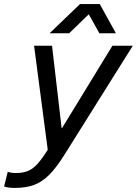

<svg xmlns="http://www.w3.org/2000/svg" viewBox="-110 -732 671 941"><path d="M-38 189Q-70 189 -90 182L-72 110Q-56 116 -32 116Q2 116 26.5 106Q51 96 73 72Q95 48 124 2L57 -508H145L192 -104H194L441 -508H541L208 23Q167 89 131.5 124.5Q96 160 56.5 174.5Q17 189 -38 189ZM377 -569 325 -662 229 -569H133L282 -712H379L458 -569Z"/></svg>

Font: CST
Style: Italic
Weight: 400
Italic angle: -14°
Version: Version 1.00